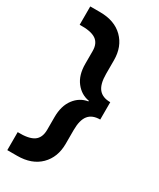

<svg xmlns="http://www.w3.org/2000/svg" viewBox="-220 -825 841 1016"><g transform="rotate(30 200.5 -317.0)"><path d="M73 122H13V12Q81 14 111.5 -7Q142 -28 142 -77V-154Q142 -223 174 -265.5Q206 -308 256 -316V-320Q207 -328 174.5 -369.5Q142 -411 142 -480V-558Q142 -605 111.5 -625.5Q81 -646 13 -644V-756H73Q162 -756 213 -705.5Q264 -655 264 -572V-489Q264 -427 287 -398.5Q310 -370 358 -370V-264Q310 -264 287 -235.5Q264 -207 264 -145V-62Q264 21 213 71.5Q162 122 73 122Z"/></g></svg>

Font: Txt Sans SemiBold
Style: Regular
Weight: 600
Designer: Open Source
Foundry: XRLN
Version: Version 1.0